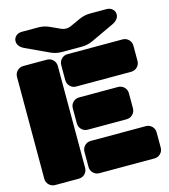

<svg xmlns="http://www.w3.org/2000/svg" viewBox="-128 -991 960 1091"><g transform="rotate(-15 352.5 -445.0)"><path d="M54.2 -847.2Q54.2 -865.2 67.9 -877.7Q81.5 -890.1 103 -890.1H201.2Q233.4 -890.1 266.1 -875L317.9 -851.1Q351.1 -834.5 384.8 -851.1L437 -875Q469.7 -890.1 502 -890.1H600.1Q621.6 -890.1 635.3 -877.7Q648.9 -865.2 648.9 -847.2Q648.9 -816.4 610.8 -797.9L476.1 -734.9Q444.8 -720.2 411.1 -720.2H292Q258.8 -720.2 227.1 -734.9L91.8 -797.9Q54.2 -816.4 54.2 -847.2ZM199.2 0H61Q39.6 0 24.7 -14.6Q9.8 -29.3 9.8 -50.8V-648.9Q9.8 -670.4 24.7 -685.3Q39.6 -700.2 61 -700.2H199.2Q220.7 -700.2 235.4 -685.3Q250 -670.4 250 -648.9V-50.8Q250 -29.3 235.4 -14.6Q220.7 0 199.2 0ZM644 -509.8H320.8Q299.3 -509.8 284.7 -524.7Q270 -539.6 270 -561V-648.9Q270 -670.4 284.7 -685.3Q299.3 -700.2 320.8 -700.2H644Q665.5 -700.2 680.2 -685.3Q694.8 -670.4 694.8 -648.9V-561Q694.8 -539.6 680.2 -524.7Q665.5 -509.8 644 -509.8ZM548.8 -255.9H320.8Q299.3 -255.9 284.7 -270.8Q270 -285.6 270 -307.1V-395Q270 -416.5 284.7 -431.2Q299.3 -445.8 320.8 -445.8H548.8Q570.3 -445.8 585.2 -431.2Q600.1 -416.5 600.1 -395V-307.1Q600.1 -285.6 585.2 -270.8Q570.3 -255.9 548.8 -255.9ZM644 0H320.8Q299.3 0 284.7 -14.6Q270 -29.3 270 -50.8V-139.2Q270 -160.6 284.7 -175.3Q299.3 -189.9 320.8 -189.9H644Q665.5 -189.9 680.2 -175.3Q694.8 -160.6 694.8 -139.2V-50.8Q694.8 -29.3 680.2 -14.6Q665.5 0 644 0Z"/></g></svg>

Font: Nastup Soft
Style: Regular
Weight: 400
Designer: Maksym Kobuzan
Foundry: Zakznak
Version: Version 1.020;hotconv 1.0.109;makeotfexe 2.5.65596